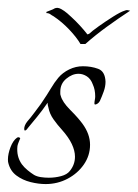

<svg xmlns="http://www.w3.org/2000/svg" viewBox="-21 -448 348 484"><path d="M94 16Q76 16 56 11Q36 6 20.5 -5.5Q5 -17 0 -37Q-1 -40 -1 -46Q-1 -60 5.5 -77Q12 -94 22 -101Q26 -103 28.5 -101Q31 -99 29 -97Q28 -94 26 -89.5Q24 -85 23 -80Q20 -54 34 -34Q40 -26 48.5 -19Q57 -12 65 -7Q72 -3 82 -1.5Q92 0 102 0Q118 0 133 -4Q148 -8 155 -17Q168 -33 168 -53Q168 -68 160 -85Q152 -102 135 -121Q124 -133 114 -147Q104 -161 101 -177Q100 -180 99.5 -183Q99 -186 99 -189Q86 -170 72.5 -153.5Q59 -137 49 -125Q45 -119 42 -119Q40 -119 40 -123Q40 -132 48 -142Q56 -151 66 -164.5Q76 -178 82 -186Q99 -211 107.5 -225.5Q116 -240 126 -252Q137 -265 153.5 -273Q170 -281 188 -281Q209 -281 226.5 -274.5Q244 -268 245 -242Q245 -230 240.5 -217.5Q236 -205 231 -194Q228 -188 222.5 -185.5Q217 -183 217 -187Q217 -191 218 -196Q219 -201 219 -205Q219 -222 213 -235Q208 -249 198 -255.5Q188 -262 177 -262Q161 -262 146 -249.5Q131 -237 131 -217Q131 -215 131 -212Q131 -209 132 -207Q136 -191 156 -171Q176 -151 187 -136Q206 -110 206 -83Q206 -56 190.5 -33.5Q175 -11 149.5 2.5Q124 16 94 16ZM182 -337Q172 -354 153.5 -373.5Q135 -393 114 -407Q110 -409 106 -412Q102 -415 96 -415V-418Q99 -419 107.5 -422.5Q116 -426 117 -427Q124 -430 132.5 -425.5Q141 -421 148.5 -414.5Q156 -408 159 -405Q170 -395 180.5 -383.5Q191 -372 198 -363Q198 -360 204 -363Q210 -369 227.5 -381.5Q245 -394 264 -406Q283 -418 293 -421Q297 -423 300.5 -422.5Q304 -422 307 -421Q278 -402 249 -381Q220 -360 194 -337Z"/></svg>

Font: Italianno
Style: Regular
Weight: 400
Designer: Robert E. Leuschke
Foundry: Robert E. Leuschke
Version: Version 1.100; ttfautohint (v1.8.3)